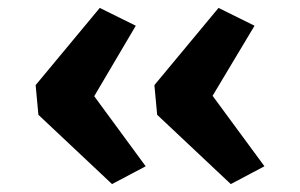

<svg xmlns="http://www.w3.org/2000/svg" viewBox="-20 -486 758 485"><path d="M563 -21 377 -196 370 -271 532 -466 623 -421 517 -244 648 -66ZM263 -21 77 -196 70 -271 232 -466 323 -421 218 -243 348 -66Z"/></svg>

Font: Joti One
Style: Regular
Weight: 400
Designer: Eduardo Rodriguez Tunni
Foundry: Eduardo Rodriguez Tunni
Version: Version 1.002; ttfautohint (v1.8.4.7-5d5b);gftools[0.9.24]